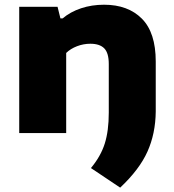

<svg xmlns="http://www.w3.org/2000/svg" viewBox="-20 -578 756 834"><path d="M375 152Q417.5 101 435 45.8Q452.5 -9.5 452.5 -89V-300Q452.5 -348 432.8 -368Q413 -388 372.5 -388Q342.5 -388 314.5 -377.2Q286.5 -366.5 267.5 -348V0H63.5V-548.5H230L242.5 -498H252Q285.5 -526.5 332 -542Q378.5 -557.5 432 -557.5Q536 -557.5 596.2 -497Q656.5 -436.5 656.5 -311V-93.5Q655.5 2.5 620.5 80.5Q585.5 158.5 502 237Z"/></svg>

Font: Encode Sans Expanded ExtraBold
Style: Regular
Weight: 800
Width: 7
Designer: Multiple Designers
Foundry: Impallari Type
Version: Version 2.000